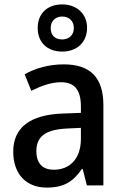

<svg xmlns="http://www.w3.org/2000/svg" viewBox="-20 -841 560 871"><path d="M262 -607C328 -607 375 -648 375 -715C375 -780 326 -821 262 -821C195 -821 151 -780 151 -714C151 -648 195 -607 262 -607ZM262 -662C228 -662 210 -682 210 -714C210 -746 232 -766 262 -766C293 -766 315 -746 315 -714C315 -682 293 -662 262 -662ZM269 -549C201 -549 139 -531 92 -504L122 -429C166 -451 211 -468 257 -468C315 -468 347 -437 347 -358V-329L266 -326C116 -321 40 -262 40 -153C40 -51 99 10 192 10C270 10 312 -17 352 -75H355L374 0H449V-364C449 -488 391 -549 269 -549ZM284 -258 347 -261V-211C347 -119 295 -71 224 -71C176 -71 145 -97 145 -155C145 -219 182 -253 284 -258Z"/></svg>

Font: Noto Sans Thai Looped SemiCondensed Medium
Style: Regular
Weight: 500
Width: 4
Designer: Sasikarn Vongin, Ben Mitchell
Foundry: The Fontpad Ltd
Version: Version 1.001